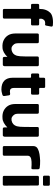

<svg xmlns="http://www.w3.org/2000/svg" viewBox="930 -1664 753 2652"><g transform="rotate(90 1306.0 -337.5)"><path d="M102.7 -20.7V-379.7Q101.7 -390.3 93.3 -390.3H49Q33.3 -390.3 33.3 -410V-483Q33.3 -502.3 52.7 -502.3H94Q104.7 -501.7 104 -513.7Q101.3 -571.7 130.7 -623.3Q153.3 -658.7 176.3 -671Q199.3 -683.3 228.2 -688.5Q257 -693.7 286 -693.7Q301.7 -693.7 327.7 -691.7Q350.7 -689.3 346 -666.7L333.3 -599.3Q328.7 -579.7 313 -584.7Q306.3 -585.7 298 -585.7Q289 -585.7 277.7 -582.7Q266.3 -579.7 257.5 -571Q248.7 -562.3 243.3 -550.2Q238 -538 238 -529V-511.7Q239 -502.3 248.7 -502.3H311.3Q330.7 -502.3 330.7 -482.3V-409.3Q330.7 -390.3 312.7 -390.3H246.7Q236.7 -390.3 236.7 -379.3V-21Q236.7 -2 217.3 -1.3H121Q102.7 -1.3 102.7 -20.7Z M894.3 -477.7V-331.7Q894 -301 879 -250.7Q842.7 -135.7 770.7 -68Q700.7 2.7 637 4Q577.3 8.7 534.5 -12.5Q491.7 -33.7 467.2 -72.8Q442.7 -112 442 -171V-477.7Q442 -498.7 462.3 -498H556Q577 -498 576 -478.3V-211.7Q576 -178.7 589.5 -158.2Q603 -137.7 622.7 -127.2Q642.3 -116.7 670.7 -121.3Q731.7 -134 749.3 -194Q758.7 -226.3 759 -305.7L759.7 -479Q759.7 -498 781 -498H874Q894.3 -498 894.3 -477.7ZM767 -458.7H894.3V-31Q893.7 -0.3 872 -0.3H785.3Q765.3 -0.3 765.3 -23.3Z M1053.3 -135V-380.3Q1053.3 -389.7 1042.3 -390.3H1013.7Q994.3 -390.3 994.3 -409.7V-483Q995 -502.3 1013.7 -502.3H1041Q1054.3 -502.3 1053.3 -514.7V-566Q1053.3 -585.3 1072.7 -585.3H1176.3Q1195 -585.3 1194 -567.3V-514.3Q1195 -502.3 1204.7 -502.3H1269Q1287 -501.7 1286.7 -483V-409.7Q1287.3 -390.3 1268.3 -390.3H1205.3Q1194.7 -391 1194 -380.7V-154Q1194 -126.3 1206 -112.2Q1218 -98 1238.7 -98Q1252.3 -98 1263.3 -100.3Q1293 -106 1296 -86.3L1305.7 -22.3Q1309 -1 1287 6Q1241.7 19.3 1218 19.3Q1135.3 19.3 1094.3 -20.5Q1053.3 -60.3 1053.3 -135Z M1868.3 -477.7V-331.7Q1868 -301 1853 -250.7Q1816.7 -135.7 1744.7 -68Q1674.7 2.7 1611 4Q1551.3 8.7 1508.5 -12.5Q1465.7 -33.7 1441.2 -72.8Q1416.7 -112 1416 -171V-477.7Q1416 -498.7 1436.3 -498H1530Q1551 -498 1550 -478.3V-211.7Q1550 -178.7 1563.5 -158.2Q1577 -137.7 1596.7 -127.2Q1616.3 -116.7 1644.7 -121.3Q1705.7 -134 1723.3 -194Q1732.7 -226.3 1733 -305.7L1733.7 -479Q1733.7 -498 1755 -498H1848Q1868.3 -498 1868.3 -477.7ZM1741 -458.7H1868.3V-31Q1867.7 -0.3 1846 -0.3H1759.3Q1739.3 -0.3 1739.3 -23.3Z M1996.7 -20.7V-417.3Q1996.7 -463.3 2032.7 -482.3Q2063.7 -499.7 2107.3 -506.7Q2151.3 -513.3 2196.3 -515.7Q2226 -517 2251.2 -514.7Q2276.3 -512.3 2299.7 -509.7Q2317.7 -505.3 2317.7 -484L2317 -413Q2317 -393.7 2299.3 -395.3Q2256 -399.3 2214 -397.3Q2130.7 -394 2130.7 -345V-20.3Q2130.7 0 2110.3 0H2015.7Q1996.7 0 1996.7 -20.7Z M2405.7 -575.7V-630.3Q2406 -650 2425 -650H2526.3Q2545 -650 2545 -630.7V-576.3Q2545.7 -554.7 2526 -555.3H2426.3Q2405.7 -555.3 2405.7 -575.7ZM2408.3 -19.7V-479.3Q2409 -499 2427.3 -499H2524Q2542.3 -499 2542.3 -479.7L2543.7 -20Q2543.7 0 2524.7 0H2427.3Q2409 0 2408.3 -19.7Z"/></g></svg>

Font: Vivano Light
Style: Regular
Weight: 300
Designer: Joe Prince, Josias Burgherr
Version: Version 2.064;September 19, 2022;FontCreator 14.0.0.2877 64-